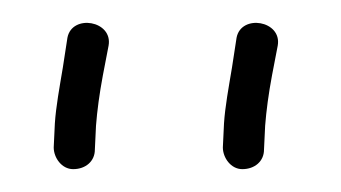

<svg xmlns="http://www.w3.org/2000/svg" viewBox="-20 -612 298 168"><path d="M27 -483C27 -474 34 -464 44 -464C55 -464 63 -471 63 -481L64 -502C65 -515 67 -530 70 -546L75 -572C79 -594 43 -600 39 -579L35 -553C32 -535 29 -519 28 -504ZM175 -483C175 -474 182 -464 192 -464C203 -464 211 -471 211 -481L212 -502C213 -515 215 -530 218 -546L223 -572C227 -594 191 -600 187 -579L183 -553C180 -535 177 -519 176 -504Z"/></svg>

Font: Stray Cat
Style: Cn
Weight: 400
Version: Version 1.0